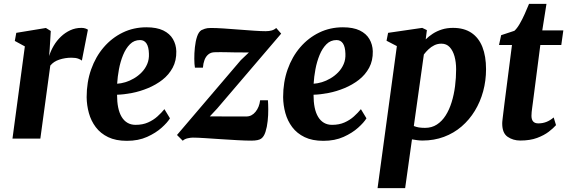

<svg xmlns="http://www.w3.org/2000/svg" viewBox="-20 -711 2910 985"><path d="M44 0 107.5 -473 56 -501 63.5 -542.5 215.5 -567.5 240.5 -552 235 -461 232 -423.5Q240.5 -451 255.8 -476.8Q271 -502.5 292.5 -523Q314 -543.5 340.5 -555.8Q367 -568 397.5 -568Q409.5 -568 418.5 -564.8Q427.5 -561.5 431 -558.5L400 -400Q396.5 -404 382.8 -409.5Q369 -415 346.5 -415Q330.5 -415 314.8 -412.5Q299 -410 284.5 -405.2Q270 -400.5 258.2 -392.8Q246.5 -385 238 -374.5L187 0Z M852 -104Q839 -82.5 809.2 -55.8Q779.5 -29 734.8 -8.8Q690 11.5 631 11.5Q574 11.5 534.8 -7.5Q495.5 -26.5 471.2 -58.8Q447 -91 436 -131Q425 -171 424.5 -212.5Q424.5 -289.5 447.5 -354.8Q470.5 -420 512.2 -468.5Q554 -517 609.8 -544Q665.5 -571 731 -571Q784 -571 817.5 -554.8Q851 -538.5 867.2 -510.5Q883.5 -482.5 884.5 -448Q885.5 -400 865.8 -363.5Q846 -327 812.8 -301.2Q779.5 -275.5 739 -258.8Q698.5 -242 657.2 -234Q616 -226 580.5 -225Q580.5 -188.5 586.2 -160Q592 -131.5 604 -111.5Q616 -91.5 634 -81Q652 -70.5 675.5 -70.5Q712 -70.5 739.5 -82.8Q767 -95 787.8 -113.8Q808.5 -132.5 823.5 -151ZM698.5 -505.5Q668 -505.5 646.8 -484.2Q625.5 -463 611.5 -428.8Q597.5 -394.5 590.2 -355.5Q583 -316.5 581 -281.5Q600 -282.5 622.8 -289.2Q645.5 -296 667.2 -308.8Q689 -321.5 707 -340Q725 -358.5 735.2 -382.5Q745.5 -406.5 744 -436Q743 -470.5 731.5 -488Q720 -505.5 698.5 -505.5Z M1257 -442Q1243 -442 1224.8 -442Q1206.5 -442 1186.5 -442.2Q1166.5 -442.5 1147.2 -443Q1128 -443.5 1111 -443.5Q1094 -443.5 1082.5 -443Q1062.5 -443 1049.2 -432.2Q1036 -421.5 1029.2 -403.5Q1022.5 -385.5 1021 -364H980Q977 -381 976.8 -409.2Q976.5 -437.5 979.8 -468.2Q983 -499 991 -523.2Q999 -547.5 1013.5 -556.5Q1019 -559.5 1031 -563.5Q1043 -567.5 1061.5 -567.5Q1088.5 -567.5 1126.8 -565Q1165 -562.5 1206 -559.2Q1247 -556 1283.5 -553.5Q1320 -551 1343 -551Q1360.5 -551 1374 -554.8Q1387.5 -558.5 1397 -567.5L1422.5 -538.5L1093.5 -153.5L1056.5 -114Q1076.5 -114 1099 -113.8Q1121.5 -113.5 1145.8 -113.5Q1170 -113.5 1194.8 -113.5Q1219.5 -113.5 1244 -113.5Q1271.5 -113.5 1291 -137.5Q1310.5 -161.5 1314.5 -196.5H1354.5Q1356 -178.5 1356.2 -149.8Q1356.5 -121 1353.2 -90.2Q1350 -59.5 1342 -34.5Q1334 -9.5 1319.5 0.5Q1313.5 5 1300.8 7.8Q1288 10.5 1269 10.5Q1240.5 10.5 1199 8.2Q1157.5 6 1113.2 3Q1069 0 1030.5 -2.5Q992 -5 969 -5Q958 -5 942.5 -1.5Q927 2 917.5 11L888 -18.5L1215.5 -402.5Z M1860 -104Q1847 -82.5 1817.2 -55.8Q1787.5 -29 1742.8 -8.8Q1698 11.5 1639 11.5Q1582 11.5 1542.8 -7.5Q1503.5 -26.5 1479.2 -58.8Q1455 -91 1444 -131Q1433 -171 1432.5 -212.5Q1432.5 -289.5 1455.5 -354.8Q1478.5 -420 1520.2 -468.5Q1562 -517 1617.8 -544Q1673.5 -571 1739 -571Q1792 -571 1825.5 -554.8Q1859 -538.5 1875.2 -510.5Q1891.5 -482.5 1892.5 -448Q1893.5 -400 1873.8 -363.5Q1854 -327 1820.8 -301.2Q1787.5 -275.5 1747 -258.8Q1706.5 -242 1665.2 -234Q1624 -226 1588.5 -225Q1588.5 -188.5 1594.2 -160Q1600 -131.5 1612 -111.5Q1624 -91.5 1642 -81Q1660 -70.5 1683.5 -70.5Q1720 -70.5 1747.5 -82.8Q1775 -95 1795.8 -113.8Q1816.5 -132.5 1831.5 -151ZM1706.5 -505.5Q1676 -505.5 1654.8 -484.2Q1633.5 -463 1619.5 -428.8Q1605.5 -394.5 1598.2 -355.5Q1591 -316.5 1589 -281.5Q1608 -282.5 1630.8 -289.2Q1653.5 -296 1675.2 -308.8Q1697 -321.5 1715 -340Q1733 -358.5 1743.2 -382.5Q1753.5 -406.5 1752 -436Q1751 -470.5 1739.5 -488Q1728 -505.5 1706.5 -505.5Z M1917 254 2016 -474.5 1963 -502 1971 -542.5 2146 -568 2170 -556.5 2164 -509Q2179.5 -524.5 2200.2 -538Q2221 -551.5 2247 -559.8Q2273 -568 2304 -568Q2360.5 -568 2398.2 -542.8Q2436 -517.5 2454.8 -470Q2473.5 -422.5 2473.5 -356Q2473.5 -297 2458.8 -242.8Q2444 -188.5 2416 -142.5Q2388 -96.5 2348.2 -62.2Q2308.5 -28 2257.8 -9Q2207 10 2147.5 10Q2134.5 10 2120.8 8.2Q2107 6.5 2093.5 4L2058.5 254ZM2103 -64.5Q2115 -59.5 2129 -57.2Q2143 -55 2160.5 -55Q2195 -55 2221.2 -72Q2247.5 -89 2266.2 -118.5Q2285 -148 2297 -186.8Q2309 -225.5 2314.5 -268.8Q2320 -312 2320 -355.5Q2320 -392 2311.8 -421.8Q2303.5 -451.5 2287 -469.2Q2270.5 -487 2244.5 -487Q2225 -487 2208.5 -479Q2192 -471 2178.5 -458.2Q2165 -445.5 2154.5 -431.5Z M2714 -186.5Q2712 -170.5 2710.2 -158.2Q2708.5 -146 2707.5 -136.2Q2706.5 -126.5 2706.5 -117Q2706.5 -97.5 2715.2 -87.8Q2724 -78 2741.5 -78Q2764.5 -78 2783.8 -85.8Q2803 -93.5 2820.5 -108.5L2832.5 -69Q2819 -53.5 2795.2 -35.2Q2771.5 -17 2735.5 -3.5Q2699.5 10 2649 10Q2612.5 10 2584.5 -9Q2556.5 -28 2556.5 -77Q2556.5 -80.5 2556.8 -85.8Q2557 -91 2558.5 -102Q2560 -113 2562.2 -132.8Q2564.5 -152.5 2568.5 -184L2606.5 -480H2540L2551 -530.5L2619 -553Q2632.5 -565 2646.2 -588.8Q2660 -612.5 2672.2 -640Q2684.5 -667.5 2694 -691H2783.5L2762 -555H2870L2859.5 -480H2752Z"/></svg>

Font: Merriweather ExtraBold
Style: Italic
Weight: 800
Italic angle: -7.8°
Version: Version 2.101